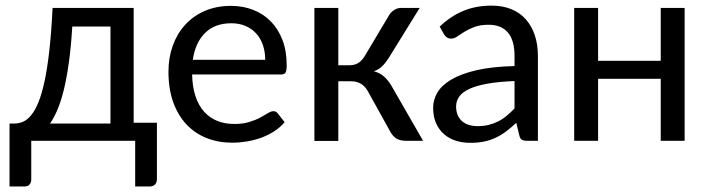

<svg xmlns="http://www.w3.org/2000/svg" viewBox="-20 -506 2549 690"><path d="M460.4 -477.5V-64.9H543.9V137.7Q543.9 150.4 536.9 157.2Q529.8 164.1 518.6 164.1H465.8V0H92.3V139.6Q92.3 148.9 86.7 156.5Q81.1 164.1 68.8 164.1H14.2V-62H33.2Q48.8 -62.5 63.5 -68.8Q78.1 -75.2 92 -92Q106 -108.9 117.9 -137.9Q129.9 -167 139.9 -212.9Q149.9 -258.8 157.2 -323.7Q164.6 -388.7 168.9 -477.5ZM239.7 -410.6Q235.4 -337.9 227.5 -281.5Q219.7 -225.1 209.2 -182.6Q198.7 -140.1 186 -110.6Q173.3 -81.1 159.7 -62H377V-410.6Z M585.4 0ZM810.1 -484.9Q853 -484.9 889.6 -470.7Q926.3 -456.5 953.1 -429.2Q980 -401.9 995.1 -362.3Q1010.3 -322.8 1010.3 -271.5Q1010.3 -251.5 1005.9 -244.9Q1001.5 -238.3 989.7 -238.3H670.4Q671.4 -193.4 682.6 -159.9Q693.8 -126.5 713.6 -104.5Q733.4 -82.5 760.7 -71.5Q788.1 -60.5 821.8 -60.5Q853 -60.5 876 -67.6Q898.9 -74.7 915.3 -83.5Q931.6 -92.3 942.9 -99.4Q954.1 -106.4 962.4 -106.4Q967.8 -106.4 971.7 -104.2Q975.6 -102.1 978.5 -98.1L1002.9 -66.9Q986.8 -47.9 965.1 -33.9Q943.4 -20 918.5 -11Q893.6 -2 866.9 2.4Q840.3 6.8 814.5 6.8Q764.6 6.8 722.7 -9.8Q680.7 -26.4 650.1 -58.8Q619.6 -91.3 602.5 -138.9Q585.4 -186.5 585.4 -248.5Q585.4 -298.3 600.8 -341.6Q616.2 -384.8 645.3 -416.7Q674.3 -448.7 716.1 -466.8Q757.8 -484.9 810.1 -484.9ZM811.5 -422.4Q751.5 -422.4 716.6 -387.2Q681.6 -352.1 672.9 -291H933.1Q933.1 -319.8 924.8 -344Q916.5 -368.2 900.9 -385.5Q885.3 -402.8 862.5 -412.6Q839.8 -422.4 811.5 -422.4Z M1379.9 -454.1Q1386.7 -463.9 1397.7 -470.7Q1408.7 -477.5 1420.9 -477.5H1488.3L1375.5 -295.4Q1364.3 -278.3 1352.5 -267.1Q1340.8 -255.9 1323.7 -250Q1345.7 -243.7 1360.1 -231Q1374.5 -218.3 1386.7 -197.8L1500.5 0H1441.4Q1418 0 1405.5 -7.6Q1393.1 -15.1 1384.3 -29.8L1302.2 -177.7Q1282.2 -213.9 1242.2 -213.9H1195.8V0.5H1109.9V-477.5H1195.8V-271.5H1235.8Q1254.4 -271.5 1267.3 -279.5Q1280.3 -287.6 1290 -303.2Z M1536.6 0ZM1875 0Q1862.3 0 1855.5 -3.9Q1848.6 -7.8 1846.2 -20L1835.4 -64.5Q1816.9 -47.4 1799.1 -33.9Q1781.2 -20.5 1761.7 -11.2Q1742.2 -2 1719.7 2.7Q1697.3 7.3 1670.4 7.3Q1642.6 7.3 1618.4 -0.2Q1594.2 -7.8 1575.9 -23.7Q1557.6 -39.6 1547.1 -63.2Q1536.6 -86.9 1536.6 -119.1Q1536.6 -147.5 1552 -173.6Q1567.4 -199.7 1602.1 -220.2Q1636.7 -240.7 1692.4 -253.7Q1748 -266.6 1829.1 -268.6V-305.2Q1829.1 -360.8 1805.4 -388.9Q1781.7 -417 1736.3 -417Q1706.1 -417 1685.3 -409.2Q1664.6 -401.4 1649.4 -392.1Q1634.3 -382.8 1623.3 -375Q1612.3 -367.2 1601.1 -367.2Q1592.3 -367.2 1585.9 -371.6Q1579.6 -376 1575.7 -382.8L1560.1 -410.2Q1599.6 -448.2 1645.3 -467Q1690.9 -485.8 1746.6 -485.8Q1786.6 -485.8 1817.9 -472.9Q1849.1 -460 1870.1 -436Q1891.1 -412.1 1902.1 -378.9Q1913.1 -345.7 1913.1 -305.2V0ZM1696.3 -52.7Q1717.8 -52.7 1735.8 -57.1Q1753.9 -61.5 1770 -69.6Q1786.1 -77.6 1800.5 -89.6Q1814.9 -101.6 1829.1 -116.2V-214.8Q1772 -212.4 1731.9 -205.3Q1691.9 -198.2 1666.7 -186.5Q1641.6 -174.8 1630.4 -158.9Q1619.1 -143.1 1619.1 -123.5Q1619.1 -105 1625.2 -91.6Q1631.3 -78.1 1641.6 -69.6Q1651.9 -61 1666 -56.9Q1680.2 -52.7 1696.3 -52.7Z M2440.4 -477.5V0H2354.5V-222.7H2129.4V0H2043.5V-477.5H2129.4V-287.6H2354.5V-477.5Z"/></svg>

Font: Carlito
Style: Regular
Weight: 400
Designer: Lukasz Dziedzic
Foundry: tyPoland Lukasz Dziedzic
Version: Version 1.104